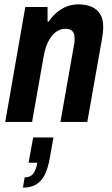

<svg xmlns="http://www.w3.org/2000/svg" viewBox="-20 -559 513 880"><path d="M4 0 96 -527H198V-460H203Q220 -485 241 -502.5Q262 -520 286.5 -529.5Q311 -539 339 -539Q375 -539 400.5 -527.5Q426 -516 439.5 -493.5Q453 -471 453 -436Q453 -423 451.5 -408.5Q450 -394 447 -378L380 0H257L319 -352Q321 -360 321.5 -367.5Q322 -375 322 -383Q322 -398 317.5 -407.5Q313 -417 304 -422Q295 -427 280 -427Q262 -427 246 -418.5Q230 -410 217 -393.5Q204 -377 194.5 -353.5Q185 -330 180 -300L127 0ZM85 301 93 254Q119 254 132 237.5Q145 221 151 187H111L132 71H225L208 167Q199 217 183 246Q167 275 143 288Q119 301 85 301Z"/></svg>

Font: Archivo Condensed
Style: Bold Italic
Weight: 700
Width: 3
Italic angle: -10°
Designer: Hector Gatti
Foundry: Omnibus-Type
Version: Version 2.001